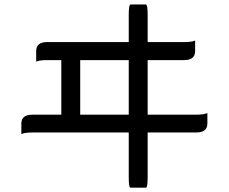

<svg xmlns="http://www.w3.org/2000/svg" viewBox="-20 -786 1040 873"><path d="M565.4 -183.6H127.9Q92.8 -183.6 77.1 -176.3Q77.1 -183.6 77.1 -224.1Q77.1 -264.6 127.9 -264.6H258.8V-512.7H194.3Q160.2 -512.7 144.5 -505.9Q144.5 -512.7 144.5 -553.7Q144.5 -594.7 194.3 -594.7H565.4V-716.8Q565.4 -765.6 573.2 -765.6H643.6Q651.4 -765.6 651.4 -716.8V-594.7H817.4Q851.6 -594.7 867.2 -601.6Q867.2 -594.7 867.2 -553.7Q867.2 -512.7 817.4 -512.7H651.4V-264.6H872.1Q907.2 -264.6 922.9 -272Q922.9 -264.6 922.9 -224.1Q922.9 -183.6 872.1 -183.6H651.4V19.5Q651.4 67.4 643.6 67.4H573.2Q565.4 67.4 565.4 19.5V-183.6ZM344.7 -264.6H565.4V-512.7H344.7Z"/></svg>

Font: YuPearl-Regular
Style: Regular
Weight: 400
Designer: Max Yao
Foundry: Max-Everyday
Version: Version 1.011; ttfautohint (v1.8.3)